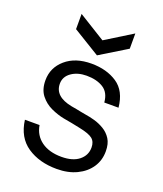

<svg xmlns="http://www.w3.org/2000/svg" viewBox="-134 -799 764 900"><g transform="rotate(20 247.5 -349.5)"><path d="M255 12Q168 12 108 -28.5Q48 -69 37 -154H110Q118 -105 156.5 -77Q195 -49 257 -49Q313 -49 344 -74Q375 -99 375 -138Q375 -167 357 -181.5Q339 -196 289 -206Q268 -211 247.5 -214.5Q227 -218 206 -222Q175 -228 142 -243Q109 -258 86.5 -286.5Q64 -315 64 -361Q64 -424 112.5 -466Q161 -508 241 -508Q317 -508 369.5 -473Q422 -438 430 -357H359Q355 -406 322 -426.5Q289 -447 239 -447Q194 -447 163.5 -425.5Q133 -404 133 -369Q133 -305 221 -288Q234 -286 246.5 -283.5Q259 -281 271.5 -278.5Q284 -276 296 -274Q317 -271 342 -264Q367 -257 390.5 -243Q414 -229 429 -205.5Q444 -182 444 -144Q444 -99 420.5 -64Q397 -29 354.5 -8.5Q312 12 255 12ZM251 -553 117 -635V-711L251 -628L385 -711V-635Z"/></g></svg>

Font: Host Grotesk Light
Style: Regular
Weight: 300
Designer: Doukan Karapınar
Foundry: Element Type
Version: Version 1.003